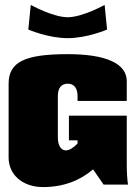

<svg xmlns="http://www.w3.org/2000/svg" viewBox="-20 -750 550 780"><path d="M255 -680C195 -680 105 -730 105 -730L95 -630C95 -630 175 -595 255 -595C335 -595 415 -630 415 -630L405 -730C405 -730 315 -680 255 -680ZM495 -340V-420C495 -492 411 -530 255 -530C80 -530 15 -498 15 -410V-110C15 -40 72 10 155 10C238 10 306 -17 358 -62L401 0H500C497 -20 495 -49 495 -80V-280H260V-180H295V-167C279 -150 262 -139 247 -139C228 -139 215 -160 215 -190V-360C215 -392 229 -410 255 -410C281 -410 295 -392 295 -360V-340Z"/></svg>

Font: MikodacsPCS
Style: Regular
Weight: 900
Designer: gluk (gluksza@wp.pl)
Foundry: gluk (gluksza@wp.pl)
Version: Version 0.27